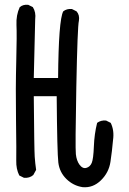

<svg xmlns="http://www.w3.org/2000/svg" viewBox="-20 -772 540 802"><path d="M325.2 9.8Q286.1 3.9 257.3 -24.4Q228.5 -52.7 223.6 -93.3Q218.8 -133.8 216.8 -370.1H121.1Q123 -145.5 125 -117.2Q127 -88.9 130.9 -62.5L119.1 -41Q103.5 -27.3 80.1 -29.3L60.5 -39.1Q46.9 -66.4 47.9 -101.1Q48.8 -135.7 46.9 -270.5Q44.9 -405.3 47.9 -516.1Q50.8 -627 48.8 -668Q46.9 -709 62.5 -742.2Q76.2 -753.9 97.7 -752L117.2 -742.2Q130.9 -720.7 127 -691.4L121.1 -446.3H222.7Q224.6 -687.5 244.1 -724.6Q258.8 -736.3 280.3 -734.4L299.8 -724.6Q313.5 -709 309.6 -685.5Q303.7 -662.1 298.8 -408.7Q293.9 -155.3 296.9 -127.9Q299.8 -100.6 312.5 -83.5Q325.2 -66.4 340.8 -70.8Q356.4 -75.2 363.3 -91.8Q370.1 -108.4 372.1 -160.2Q374 -211.9 385.7 -258.8Q401.4 -270.5 422.9 -268.6L442.4 -258.8Q458 -227.5 452.1 -186.5Q448.2 -141.6 441.4 -96.2Q434.6 -50.8 401.4 -18.6Q368.2 13.7 325.2 9.8Z"/></svg>

Font: JasonHandwriting1
Style: Regular
Weight: 400
Version: Version 1.48.20